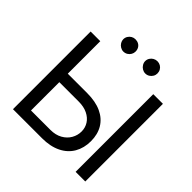

<svg xmlns="http://www.w3.org/2000/svg" viewBox="-222 -1056 1236 1236"><g transform="rotate(45 396.0 -438.0)"><path d="M471.7 -386.7C436.5 -403 393.6 -411.1 342.8 -411.1H142.6V-334H342.8C374 -334 400.9 -328.5 423.3 -317.4C445.8 -306.3 462.9 -291.5 474.6 -272.9C486.3 -254.4 492.2 -233.7 492.2 -210.9C492.2 -187.5 486.3 -165.5 474.6 -145C462.9 -124.5 445.8 -107.9 423.3 -95.2C400.9 -82.5 374 -76.2 342.8 -76.2H166V-707H78.1V0H342.8C392.9 0 435.7 -8.8 471.2 -26.4C506.7 -43.9 533.5 -68.5 551.8 -100.1C570 -131.7 579.1 -168 579.1 -209C579.1 -250.7 570 -286.6 551.8 -316.9C533.5 -347.2 506.8 -370.4 471.7 -386.7ZM736.3 0V-707H648.4V0ZM290.5 -772.5C299.3 -767.3 308.3 -764.6 317.4 -764.6C328.5 -764.6 338.2 -767.3 346.7 -772.5C355.1 -777.7 361.8 -784.5 366.7 -793C371.6 -801.4 374 -810.5 374 -820.3C374 -831.4 371.6 -841.1 366.7 -849.6C361.8 -858.1 355.1 -864.6 346.7 -869.1C338.2 -873.7 328.5 -876 317.4 -876C307.6 -876 298.5 -873.5 290 -868.7C281.6 -863.8 274.7 -857.1 269.5 -848.6C264.3 -840.2 261.7 -830.7 261.7 -820.3C261.7 -811.2 264.3 -802.2 269.5 -793.5C274.7 -784.7 281.7 -777.7 290.5 -772.5ZM489.7 -772.5C498.5 -767.3 507.8 -764.6 517.6 -764.6C528 -764.6 537.4 -767.3 545.9 -772.5C554.4 -777.7 561 -784.5 565.9 -793C570.8 -801.4 573.2 -810.5 573.2 -820.3C573.2 -830.7 570.8 -840.2 565.9 -848.6C561 -857.1 554.4 -863.8 545.9 -868.7C537.4 -873.5 528 -876 517.6 -876C507.8 -876 498.5 -873.5 489.7 -868.7C481 -863.8 474 -857.1 468.8 -848.6C463.5 -840.2 460.9 -830.7 460.9 -820.3C460.9 -811.2 463.5 -802.2 468.8 -793.5C474 -784.7 481 -777.7 489.7 -772.5Z"/></g></svg>

Font: Pretendard Variable
Style: Regular
Weight: 400
Designer: Base glyphs from Inter by Rasmus Andersson; Hangeul glyphs from Noto Sans CJK(Source Han Sans) by Jang Soo-young and Kan
Foundry: Kil Hyung-jin
Version: Version 1.309;Glyphs 3.2 (3225)